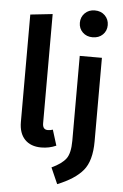

<svg xmlns="http://www.w3.org/2000/svg" viewBox="-65 -842 706 1104"><g transform="rotate(5 288.0 -290.0)"><path d="M437 -797Q473 -797 495.5 -774.5Q518 -752 518 -719Q518 -686 495.5 -664Q473 -642 437 -642Q402 -642 379.5 -664Q357 -686 357 -719Q357 -752 379.5 -774.5Q402 -797 437 -797ZM198 15Q137 15 103 -20.5Q69 -56 69 -121V-741L197 -755V-125Q197 -88 227 -88Q243 -88 256 -93L284 -3Q244 15 198 15ZM501 -529V-47Q501 66 454.5 121.5Q408 177 308 217L267 124Q325 97 349 65Q373 33 373 -39V-529Z"/></g></svg>

Font: FiraGO Medium
Style: Regular
Weight: 500
Designer: bBox Type
Foundry: bBox Type GmbH
Version: Version 1.001;PS 001.001;hotconv 1.0.88;makeotf.lib2.5.64775